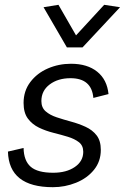

<svg xmlns="http://www.w3.org/2000/svg" viewBox="-20 -770 519 798"><path d="M200 8Q17 8 13 -140L78 -155Q79 -102 107.5 -77Q136 -52 201 -52Q256 -52 291 -76Q326 -100 326 -139Q326 -165 308 -179Q290 -193 262 -201.5Q234 -210 202 -218Q170 -226 142 -239.5Q114 -253 96 -277Q78 -301 78 -342Q78 -392 106 -429Q134 -466 179 -485.5Q224 -505 275 -505Q343 -505 384 -472Q425 -439 431 -379L368 -363Q361 -445 273 -445Q221 -445 186.5 -419Q152 -393 152 -350Q152 -323 169.5 -307.5Q187 -292 215.5 -282.5Q244 -273 275.5 -264.5Q307 -256 335.5 -243Q364 -230 381.5 -207.5Q399 -185 399 -147Q399 -99 370.5 -64Q342 -29 296 -10.5Q250 8 200 8ZM258 -573 161 -740 223 -750 296 -623 413 -750 479 -740 323 -573Z"/></svg>

Font: Livvic
Style: Italic
Weight: 400
Italic angle: -10°
Designer: Jacques Le Bailly, Baron von Fonthausen
Version: Version 1.001; ttfautohint (v1.8.2)